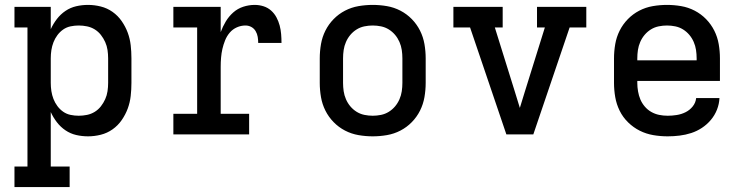

<svg xmlns="http://www.w3.org/2000/svg" viewBox="-20 -548 3040 783"><path d="M39 215V131H92V-436H39V-520H187V-429Q197 -451 212 -470.5Q227 -490 247 -503.5Q267 -517 290.5 -522.5Q314 -528 339 -528Q365 -528 391 -521.5Q417 -515 439 -499.5Q461 -484 476.5 -461.5Q492 -439 501 -414.5Q510 -390 513 -363.5Q516 -337 516 -310V-210Q516 -183 513 -156.5Q510 -130 501 -105.5Q492 -81 476.5 -58.5Q461 -36 439 -20.5Q417 -5 391 1.5Q365 8 339 8Q314 8 290.5 2.5Q267 -3 247 -16.5Q227 -30 212 -49.5Q197 -69 187 -91V131H264V215ZM301 -76Q318 -76 335 -79.5Q352 -83 366.5 -92Q381 -101 391.5 -114.5Q402 -128 409 -143.5Q416 -159 418.5 -176Q421 -193 421 -210V-310Q421 -327 418.5 -344Q416 -361 409 -376.5Q402 -392 391.5 -405.5Q381 -419 366.5 -428Q352 -437 335 -440.5Q318 -444 301 -444Q284 -444 267.5 -440.5Q251 -437 237.5 -427.5Q224 -418 214 -404.5Q204 -391 198 -375.5Q192 -360 189.5 -343.5Q187 -327 187 -310V-210Q187 -193 189.5 -176.5Q192 -160 198 -144.5Q204 -129 214 -115.5Q224 -102 237.5 -92.5Q251 -83 267.5 -79.5Q284 -76 301 -76Z M687 0V-84H784V-436H687V-520H880V-417Q888 -439 900.5 -460Q913 -481 931 -497Q949 -513 972 -520.5Q995 -528 1019 -528Q1037 -528 1054.5 -522.5Q1072 -517 1085.5 -505Q1099 -493 1107.5 -477Q1116 -461 1120.5 -444Q1125 -427 1126.5 -409Q1128 -391 1128 -373H1033Q1033 -385 1031 -397.5Q1029 -410 1022.5 -421Q1016 -432 1005 -438Q994 -444 981 -444Q963 -444 946 -436.5Q929 -429 917 -415Q905 -401 898 -383.5Q891 -366 887 -348.5Q883 -331 881.5 -312.5Q880 -294 880 -276V-84H996V0Z M1500 8Q1471 8 1442 3Q1413 -2 1387 -15.5Q1361 -29 1340.5 -50Q1320 -71 1307 -97Q1294 -123 1289 -152Q1284 -181 1284 -210V-310Q1284 -339 1289 -368Q1294 -397 1307 -423Q1320 -449 1340.5 -470Q1361 -491 1387 -504.5Q1413 -518 1442 -523Q1471 -528 1500 -528Q1529 -528 1558 -523Q1587 -518 1613 -504.5Q1639 -491 1659.5 -470Q1680 -449 1693 -423Q1706 -397 1711 -368Q1716 -339 1716 -310V-210Q1716 -181 1711 -152Q1706 -123 1693 -97Q1680 -71 1659.5 -50Q1639 -29 1613 -15.5Q1587 -2 1558 3Q1529 8 1500 8ZM1500 -76Q1517 -76 1534 -79.5Q1551 -83 1565.5 -92Q1580 -101 1591 -114Q1602 -127 1609 -143Q1616 -159 1618.5 -176Q1621 -193 1621 -210V-310Q1621 -327 1618.5 -344Q1616 -361 1609 -377Q1602 -393 1591 -406Q1580 -419 1565.5 -428Q1551 -437 1534 -440.5Q1517 -444 1500 -444Q1483 -444 1466 -440.5Q1449 -437 1434.5 -428Q1420 -419 1409 -406Q1398 -393 1391 -377Q1384 -361 1381.5 -344Q1379 -327 1379 -310V-210Q1379 -193 1381.5 -176Q1384 -159 1391 -143Q1398 -127 1409 -114Q1420 -101 1434.5 -92Q1449 -83 1466 -79.5Q1483 -76 1500 -76Z M2045 0 1897 -436H1829V-520H2030V-436H1998L2080 -173Q2085 -157 2090 -140.5Q2095 -124 2100 -108Q2105 -124 2110 -140.5Q2115 -157 2120 -173L2202 -436H2170V-520H2371V-436H2303L2155 0Z M2703 8Q2673 8 2644 3Q2615 -2 2589 -15Q2563 -28 2541.5 -49Q2520 -70 2507 -96.5Q2494 -123 2489 -152Q2484 -181 2484 -210V-310Q2484 -339 2489 -368Q2494 -397 2507 -423Q2520 -449 2540.5 -470Q2561 -491 2587 -504.5Q2613 -518 2642 -523Q2671 -528 2700 -528Q2729 -528 2758 -523Q2787 -518 2813 -504.5Q2839 -491 2859.5 -470Q2880 -449 2893 -423Q2906 -397 2911 -368Q2916 -339 2916 -310V-218H2579V-210Q2579 -193 2582 -175.5Q2585 -158 2591.5 -142.5Q2598 -127 2609.5 -113.5Q2621 -100 2636 -91.5Q2651 -83 2668 -79.5Q2685 -76 2703 -76Q2721 -76 2740 -79Q2759 -82 2776 -90.5Q2793 -99 2805 -114Q2817 -129 2819 -148H2914Q2913 -124 2904 -101Q2895 -78 2879 -59Q2863 -40 2842.5 -26.5Q2822 -13 2799 -5.5Q2776 2 2751.5 5Q2727 8 2703 8ZM2579 -302H2821V-310Q2821 -327 2818.5 -344Q2816 -361 2809 -377Q2802 -393 2791 -406Q2780 -419 2765.5 -428Q2751 -437 2734 -440.5Q2717 -444 2700 -444Q2683 -444 2666 -440.5Q2649 -437 2634.5 -428Q2620 -419 2609 -406Q2598 -393 2591 -377Q2584 -361 2581.5 -344Q2579 -327 2579 -310Z"/></svg>

Font: Iosevka Etoile Medium
Style: Regular
Weight: 500
Designer: Belleve Invis
Foundry: Belleve Invis
Version: Version 22.1.2; ttfautohint (v1.8.4)